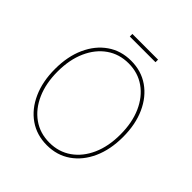

<svg xmlns="http://www.w3.org/2000/svg" viewBox="-227 -1026 1201 1201"><g transform="rotate(45 373.5 -425.5)"><path d="M674.7 -363.6Q674.7 -252.5 636.7 -168.3Q598.7 -84.2 530.9 -37.1Q463.1 9.9 373.6 9.9Q283.7 9.9 215.9 -37.3Q148.1 -84.5 110.3 -168.7Q72.4 -252.8 72.4 -363.6Q72.4 -474.8 110.4 -558.8Q148.4 -642.8 216.3 -690Q284.1 -737.2 373.6 -737.2Q463.1 -737.2 530.9 -690.2Q598.7 -643.1 636.7 -558.9Q674.7 -474.8 674.7 -363.6ZM652 -363.6Q652 -468 616.8 -547.1Q581.7 -626.1 519 -670.3Q456.3 -714.5 373.6 -714.5Q291.2 -714.5 228.5 -670.6Q165.8 -626.8 130.5 -547.8Q95.2 -468.8 95.2 -363.6Q95.2 -259.9 130 -180.9Q164.8 -101.9 227.5 -57.4Q290.1 -12.8 373.6 -12.8Q456.3 -12.8 519.2 -57Q582 -101.2 617.2 -180.2Q652.3 -259.2 652 -363.6ZM487.2 -860.8V-838.1H259.9V-860.8Z"/></g></svg>

Font: Inter Thin BETA
Style: Regular
Weight: 100
Designer: Rasmus Andersson
Foundry: rsms
Version: Version 3.011;git-f93a4a705